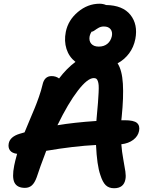

<svg xmlns="http://www.w3.org/2000/svg" viewBox="-20 -1000 793 1030"><path d="M591.8 9.8Q564 9.8 547.1 -6.6Q530.3 -22.9 518.1 -62Q500 -113.8 495.1 -222.2Q376.5 -216.3 228 -190.9Q192.4 -97.7 176.8 -48.8Q166 -19 151.1 -5.6Q136.2 7.8 113.8 7.8Q72.3 7.8 57.9 -20Q43.5 -47.9 56.2 -111.8Q60.1 -132.8 71.8 -174.8Q44.4 -178.2 33.4 -193.4Q22.5 -208.5 26.9 -231Q34.2 -266.6 85 -282.2Q89.4 -283.7 98.4 -286.1Q107.4 -288.6 111.8 -290Q120.6 -312 138.4 -354Q156.2 -396 166.5 -420.9Q176.8 -445.8 189 -480.7Q201.2 -515.6 208 -544.9Q217.8 -591.8 256.8 -591.8Q279.8 -591.8 296.9 -579.1Q337.4 -632.8 384.8 -668Q350.1 -695.3 336.7 -737.5Q323.2 -779.8 333 -829.1Q345.7 -892.1 398.2 -936Q450.7 -980 514.2 -980Q533.2 -980 548.8 -973.1Q638.7 -971.7 679.7 -920.2Q720.7 -868.7 706.1 -791Q697.3 -746.6 672.4 -713.4Q647.5 -680.2 610.8 -660.2Q634.8 -623.5 639.2 -551Q643.6 -478.5 632.8 -373Q632.3 -370.1 631.8 -364Q631.3 -357.9 630.9 -355H648.9Q697.8 -355 714.6 -340.6Q731.4 -326.2 726.1 -297.9Q720.7 -269.5 695.1 -250Q669.4 -230.5 630.9 -226.1Q633.8 -186.5 641.4 -145.5Q648.9 -104.5 652.6 -79.8Q656.2 -55.2 652.8 -38.1Q644 9.8 591.8 9.8ZM460.9 -806.2Q456.1 -780.8 469.5 -765.4Q482.9 -750 509.8 -750Q537.6 -750 555.9 -764.9Q574.2 -779.8 580.1 -806.2Q584.5 -829.1 573 -843.5Q561.5 -857.9 537.1 -857.9Q521.5 -857.9 509 -850.8Q496.6 -843.8 487.5 -836.9Q478.5 -830.1 471.2 -830.1Q463.9 -818.8 460.9 -806.2ZM482.9 -581.1Q449.7 -581.1 397.7 -513.7Q345.7 -446.3 288.1 -328.1Q374 -342.8 497.1 -351.1Q497.6 -355 498 -362.5Q498.5 -370.1 499 -374Q503.4 -420.4 505.6 -449Q507.8 -477.5 509 -503.2Q510.3 -528.8 509.3 -542Q508.3 -555.2 504.9 -564.9Q501.5 -574.7 496.3 -577.9Q491.2 -581.1 482.9 -581.1Z"/></svg>

Font: Shantell Sans Normal
Style: Italic
Weight: 600
Italic angle: -11.31°
Designer: Stephen Nixon, Anya Danilova, Shantell Martin
Foundry: Arrow Type
Version: Version 1.006;[559af2be0]